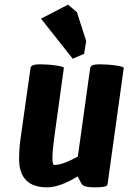

<svg xmlns="http://www.w3.org/2000/svg" viewBox="-20 -788 551 824"><path d="M182 16Q108 16 80 -30Q62 -59 62 -104.5Q62 -150 68 -192L111 -496Q113 -512 149.5 -512Q186 -512 220.5 -507Q255 -502 254 -496L212 -192Q205 -138 205 -109Q205 -80 213 -80Q249 -80 314 -116L367 -496Q369 -512 405.5 -512Q442 -512 477 -507Q512 -502 511 -496L442 0Q441 6 439 8Q433 16 385 16Q337 16 330 0L329 -1L313 -31Q237 16 182 16ZM341 -557 292 -536 156 -708 272 -768 310 -736 350 -612Z"/></svg>

Font: Chau Philomene One
Style: Italic
Weight: 400
Designer: Vicente Lamonaca
Foundry: TipoType
Version: Version 1.002